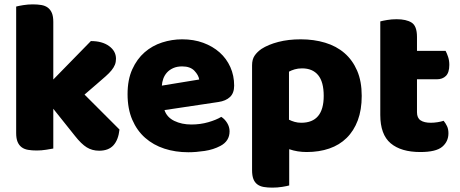

<svg xmlns="http://www.w3.org/2000/svg" viewBox="-20 -681 2107 879"><path d="M527 -88Q522 -41 499.5 -16Q477 9 434 9Q402 9 377 -6.5Q352 -22 323 -59L224 -183V-1Q213 1 191.5 4.5Q170 8 148 8Q126 8 108.5 5Q91 2 79 -7Q67 -16 60.5 -31.5Q54 -47 54 -72V-651Q65 -654 86.5 -657.5Q108 -661 130 -661Q152 -661 169.5 -658Q187 -655 199 -646Q211 -637 217.5 -621.5Q224 -606 224 -581V-317L396 -493Q448 -493 479.5 -470Q511 -447 511 -412Q511 -397 506 -384.5Q501 -372 490.5 -359Q480 -346 463.5 -331.5Q447 -317 425 -298L367 -248Z M842 16Q783 16 732.5 -0.5Q682 -17 644.5 -50Q607 -83 585.5 -133Q564 -183 564 -250Q564 -316 585.5 -363.5Q607 -411 642 -441.5Q677 -472 722 -486.5Q767 -501 814 -501Q867 -501 910.5 -485Q954 -469 985.5 -441Q1017 -413 1034.5 -374Q1052 -335 1052 -289Q1052 -255 1033 -237Q1014 -219 980 -214L733 -177Q744 -144 778 -127.5Q812 -111 856 -111Q897 -111 933.5 -121.5Q970 -132 993 -146Q1009 -136 1020 -118Q1031 -100 1031 -80Q1031 -35 989 -13Q957 4 917 10Q877 16 842 16ZM814 -377Q790 -377 772.5 -369Q755 -361 744 -348.5Q733 -336 727.5 -320.5Q722 -305 721 -289L892 -317Q889 -337 870 -357Q851 -377 814 -377Z M1357 -501Q1417 -501 1468.5 -485.5Q1520 -470 1557 -438Q1594 -406 1615 -357.5Q1636 -309 1636 -242Q1636 -178 1618 -130Q1600 -82 1567 -49.5Q1534 -17 1487.5 -1Q1441 15 1384 15Q1341 15 1304 2V168Q1294 171 1272 174.5Q1250 178 1227 178Q1205 178 1187.5 175Q1170 172 1158 163Q1146 154 1140 138.5Q1134 123 1134 98V-382Q1134 -409 1145.5 -426Q1157 -443 1177 -457Q1208 -477 1254 -489Q1300 -501 1357 -501ZM1359 -119Q1462 -119 1462 -242Q1462 -306 1436.5 -337Q1411 -368 1363 -368Q1344 -368 1329 -363.5Q1314 -359 1303 -353V-133Q1315 -127 1329 -123Q1343 -119 1359 -119Z M1889 -167Q1889 -141 1905.5 -130Q1922 -119 1952 -119Q1967 -119 1983 -121.5Q1999 -124 2011 -128Q2020 -117 2026.5 -103.5Q2033 -90 2033 -71Q2033 -33 2004.5 -9Q1976 15 1904 15Q1816 15 1768.5 -25Q1721 -65 1721 -155V-583Q1732 -586 1752.5 -589.5Q1773 -593 1796 -593Q1840 -593 1864.5 -577.5Q1889 -562 1889 -512V-448H2020Q2026 -437 2031.5 -420.5Q2037 -404 2037 -384Q2037 -349 2021.5 -333.5Q2006 -318 1980 -318H1889Z"/></svg>

Font: Baloo Da
Style: Regular
Weight: 400
Designer: Noopur Datye and Ek Type
Foundry: Ek Type
Version: Version 1.443;PS 1.000;hotconv 16.6.51;makeotf.lib2.5.65220;